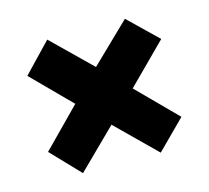

<svg xmlns="http://www.w3.org/2000/svg" viewBox="-71 -648 642 590"><g transform="rotate(-15 250.0 -353.0)"><path d="M372.1 -565.9 463.9 -477.1 339.8 -353 461.9 -230 372.1 -140.1 248 -262.2 125 -141.1 38.1 -231.9 157.2 -353 37.1 -474.1 125 -565.9 248 -445.8Z"/></g></svg>

Font: Open Sans Condensed ExtraBold
Style: Regular
Weight: 800
Width: 3
Designer: Monotype Design Team
Foundry: Monotype Imaging Inc.
Version: Version 3.000; ttfautohint (v1.8.4)